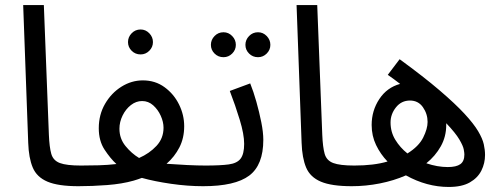

<svg xmlns="http://www.w3.org/2000/svg" viewBox="-20 -734 1990 762"><path d="M291 5Q211 5 168.5 -13Q126 -31 110 -69Q94 -107 92 -167L72 -714H154L174 -199Q176 -150 183.5 -123.5Q191 -97 217.5 -87Q244 -77 301 -77Q322 -77 331.5 -65.5Q341 -54 341 -38Q341 -22 327 -8.5Q313 5 291 5Z M291 5 301 -77Q335 -77 371.5 -78Q408 -79 442 -83Q418 -105 395 -140Q372 -175 372 -225Q372 -279 397 -322Q422 -365 462 -390Q502 -415 547 -415Q596 -415 633 -388Q670 -361 690.5 -319.5Q711 -278 711 -233Q711 -186 692 -149Q673 -112 641 -84Q681 -81 723 -79Q765 -77 796 -77Q817 -77 826.5 -65.5Q836 -54 836 -38Q836 -22 822 -8.5Q808 5 786 5Q725 5 659 -4.5Q593 -14 543 -28Q527 -22 510 -17Q464 -4 405 0.5Q346 5 291 5ZM454 -223Q454 -184 478 -154.5Q502 -125 532 -107Q573 -125 601 -155Q629 -185 629 -227Q629 -250 618 -274.5Q607 -299 588 -316Q569 -333 544 -333Q520 -333 499.5 -317Q479 -301 466.5 -275.5Q454 -250 454 -223ZM538 -518Q517 -518 502.5 -532.5Q488 -547 488 -567Q488 -587 502.5 -602Q517 -617 538 -617Q558 -617 572.5 -602Q587 -587 587 -567Q587 -547 572.5 -532.5Q558 -518 538 -518Z M1004 -507Q983 -507 968.5 -521.5Q954 -536 954 -556Q954 -576 968.5 -591Q983 -606 1004 -606Q1024 -606 1038.5 -591Q1053 -576 1053 -556Q1053 -536 1038.5 -521.5Q1024 -507 1004 -507ZM867 -507Q846 -507 831.5 -521.5Q817 -536 817 -556Q817 -576 831.5 -591Q846 -606 867 -606Q887 -606 901.5 -591Q916 -576 916 -556Q916 -536 901.5 -521.5Q887 -507 867 -507ZM786 5 796 -77Q855 -77 888 -81.5Q921 -86 935 -104.5Q949 -123 949 -163Q949 -201 931.5 -258.5Q914 -316 892 -373L973 -403Q986 -371 997.5 -330Q1009 -289 1017 -249Q1025 -209 1025 -179Q1025 -79 969 -37Q913 5 786 5Z M1376 5Q1296 5 1253.5 -13Q1211 -31 1195 -69Q1179 -107 1177 -167L1157 -714H1239L1259 -199Q1261 -150 1268.5 -123.5Q1276 -97 1302.5 -87Q1329 -77 1386 -77Q1407 -77 1416.5 -65.5Q1426 -54 1426 -38Q1426 -22 1412 -8.5Q1398 5 1376 5Z M1761 8Q1674 8 1591 -38Q1543 -17 1487.5 -6Q1432 5 1376 5L1386 -77Q1425 -77 1458 -81Q1491 -85 1518 -93Q1490 -122 1472.5 -158.5Q1455 -195 1455 -238Q1455 -295 1485.5 -341Q1516 -387 1568 -401Q1545 -419 1519 -437L1566 -499Q1662 -429 1724.5 -375.5Q1787 -322 1823.5 -282.5Q1860 -243 1877.5 -213.5Q1895 -184 1900 -161.5Q1905 -139 1905 -119Q1905 -86 1890.5 -57Q1876 -28 1844.5 -10Q1813 8 1761 8ZM1530 -248Q1530 -210 1549 -179Q1568 -148 1597 -125Q1642 -153 1659.5 -188Q1677 -223 1677 -250Q1677 -282 1658.5 -308.5Q1640 -335 1607 -335Q1573 -335 1551.5 -308Q1530 -281 1530 -248ZM1751 -238Q1751 -192 1729.5 -153.5Q1708 -115 1672 -86Q1716 -71 1757 -71Q1791 -71 1807 -82.5Q1823 -94 1823 -121Q1823 -127 1820.5 -141Q1818 -155 1803 -180.5Q1788 -206 1751 -245Q1751 -242 1751 -238Z"/></svg>

Font: Go Noto Kurrent-Regular
Style: Regular
Weight: 400
Designer: Monotype Design Team
Foundry: Monotype Imaging Inc.
Version: Version 2.012; ttfautohint (v1.8.4.7-5d5b)